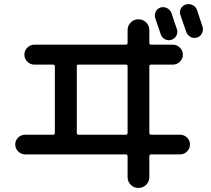

<svg xmlns="http://www.w3.org/2000/svg" viewBox="-20 -860 1040 945"><path d="M824 -796Q828 -782 837 -756Q846 -730 851 -716Q856 -700 848 -684.5Q840 -669 823 -664Q807 -659 791.5 -667Q776 -675 771 -692Q768 -701 744 -771Q739 -787 746.5 -802.5Q754 -818 770 -823Q786 -828 802 -820Q818 -812 824 -796ZM950 -810Q955 -797 977 -728Q982 -711 973.5 -695Q965 -679 949 -675Q932 -670 916.5 -679Q901 -688 896 -705Q892 -718 882 -745Q872 -772 868 -786Q862 -802 870 -817.5Q878 -833 895 -838Q912 -843 928 -835Q944 -827 950 -810ZM358 -534V-206Q358 -197 366 -197H599Q608 -197 608 -206V-534Q608 -542 599 -542H366Q358 -542 358 -534ZM104 -100Q84 -100 69.5 -114.5Q55 -129 55 -149Q55 -169 69.5 -183Q84 -197 104 -197H241Q250 -197 250 -206V-534Q250 -542 241 -542H149Q129 -542 114.5 -556.5Q100 -571 100 -591Q100 -611 114.5 -625.5Q129 -640 149 -640H599Q608 -640 608 -649V-711Q608 -734 623.5 -749.5Q639 -765 661 -765Q684 -765 699.5 -749.5Q715 -734 715 -711V-649Q715 -640 724 -640H831Q851 -640 865.5 -625.5Q880 -611 880 -591Q880 -571 865.5 -556.5Q851 -542 831 -542H724Q715 -542 715 -534V-206Q715 -197 724 -197H866Q886 -197 900.5 -183Q915 -169 915 -149Q915 -129 900.5 -114.5Q886 -100 866 -100H724Q715 -100 715 -91V11Q715 34 699.5 49.5Q684 65 661 65Q639 65 623.5 49.5Q608 34 608 11V-91Q608 -100 599 -100Z"/></svg>

Font: Rounded Mplus 1c Medium
Style: Regular
Weight: 500
Version: Version 1.059.20150529